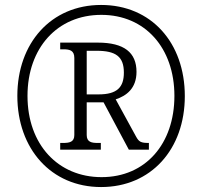

<svg xmlns="http://www.w3.org/2000/svg" viewBox="-20 -745 816 775"><path d="M388 10C590 10 726 -143 726 -357C726 -572 591 -725 388 -725C186 -725 50 -571 50 -358C50 -145 186 10 388 10ZM390 -30C215 -30 91 -161 91 -358C91 -551 211 -685 389 -685C566 -685 684 -551 684 -358C684 -165 568 -30 390 -30ZM223 -141H387V-168H374C349 -168 330 -172 330 -200V-332H398L500 -141H581V-168C549 -168 541 -172 529 -194L447 -344C490 -358 531 -388 531 -455C531 -533 481 -573 375 -573H223V-546H235C261 -546 280 -542 280 -511V-200C280 -172 261 -168 235 -168H223ZM378 -364H330V-540H370C447 -540 480 -517 480 -452C480 -393 453 -364 378 -364Z"/></svg>

Font: Noto Serif Devanagari SemiCondensed Light
Style: Regular
Weight: 300
Width: 4
Designer: Universal Thirst, Indian Type Foundry and the Monotype Design Team
Foundry: Monotype Imaging Inc.
Version: Version 2.004